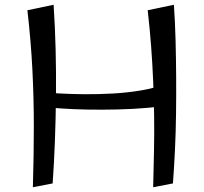

<svg xmlns="http://www.w3.org/2000/svg" viewBox="-20 -777 855 806"><path d="M118 9Q122 -125 122 -245Q122 -365 116 -484Q110 -603 95 -734L205 -757Q211 -667 213.5 -570.5Q216 -474 215 -376.5Q214 -279 210.5 -185Q207 -91 201 -7ZM702 -338Q654 -329 595.5 -324Q537 -319 473.5 -317.5Q410 -316 348 -317Q286 -318 232 -322Q178 -326 138 -332L145 -392Q175 -388 224.5 -385Q274 -382 333.5 -381.5Q393 -381 454.5 -384.5Q516 -388 572.5 -397.5Q629 -407 671 -424ZM623 9Q625 -71 626.5 -145.5Q628 -220 627 -292Q626 -364 623 -436Q620 -508 614.5 -581.5Q609 -655 600 -734L710 -757Q715 -685 717 -608.5Q719 -532 719.5 -454Q720 -376 719 -299Q718 -222 714.5 -148.5Q711 -75 706 -7Z"/></svg>

Font: Marhey Light Light
Style: Regular
Weight: 300
Version: Version 1.000